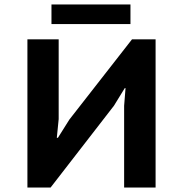

<svg xmlns="http://www.w3.org/2000/svg" viewBox="-20 -838 818 858"><path d="M102.5 0ZM534.7 -365.2 541 -444.3H537.6L489.3 -365.7L206.1 0H102.5V-662.1H242.2V-305.7L233.9 -222.2H238.8L290 -303.7L569.8 -662.1H675.3V0H534.7ZM210 -817.9H563V-730.5H210Z"/></svg>

Font: PT Astra Sans
Style: Bold
Weight: 700
Designer: A.Korolkova, I. Chaeva
Foundry: ParaType Ltd
Version: Version 1.001; ttfautohint (v1.6)